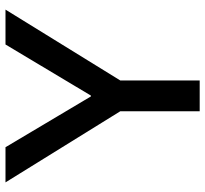

<svg xmlns="http://www.w3.org/2000/svg" viewBox="-44 -703 747 699"><g transform="rotate(-90 329.5 -353.5)"><path d="M143 -707 328 -396H331L517 -707H644L386 -289V0H274V-289L15 -707Z"/></g></svg>

Font: 42dot Sans Light SemiBold
Style: Regular
Weight: 600
Version: Version 1.000